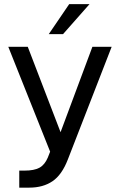

<svg xmlns="http://www.w3.org/2000/svg" viewBox="-20 -720 568 902"><path d="M400.5 -700.5 276 -559.5H209L305 -700.5ZM70.5 81.5H95Q140.5 81.5 165.2 68Q190 54.5 204.5 20.5L215.5 -7.5L19 -500H110.5L264.5 -99L414 -500H504.5L299 28.5Q271 101.5 226.5 131.5Q182 161.5 118 161.5H70.5Z"/></svg>

Font: Overused Grotesk
Style: Regular
Weight: 450
Version: Version 0.004